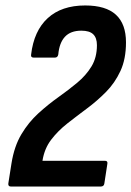

<svg xmlns="http://www.w3.org/2000/svg" viewBox="-20 -683 481 703"><path d="M20.1 0Q9.1 0 10.5 -11.4L22.1 -85.2Q32.1 -147.5 58.4 -191.5Q84.7 -235.5 120.4 -268Q156.1 -300.5 193.3 -326.9Q230.5 -353.3 262.7 -380.1Q294.9 -406.8 314.9 -439.6Q334.9 -472.5 334.9 -517.5Q334.9 -544.4 321.2 -557.6Q307.6 -570.7 277.9 -570.7Q238.5 -570.7 217.8 -548.4Q197.2 -526.2 193.4 -483.7Q191.4 -472.1 181 -472.1H103.5Q91.9 -472.1 93.9 -483.1Q104.1 -570.1 154.7 -616.5Q205.3 -663 291.9 -663Q367.4 -663 404.3 -629.2Q441.3 -595.4 441.3 -527.7Q441.3 -466.9 421 -423.1Q400.7 -379.3 368.1 -346.3Q335.5 -313.4 298.4 -285.8Q261.3 -258.2 226.7 -231.1Q192.1 -203.9 167.3 -171.4Q142.5 -138.8 135.5 -94.3H364.1Q375.1 -94.3 373.1 -83.3L362.1 -11.4Q360.7 0 348.7 0Z"/></svg>

Font: Sofia Sans Condensed
Style: Italic
Weight: 400
Italic angle: -9°
Designer: Botio Nikoltchev, Ani Petrova
Foundry: lettersoup
Version: Version 4.101